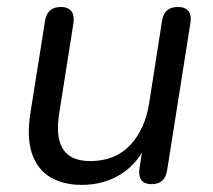

<svg xmlns="http://www.w3.org/2000/svg" viewBox="-20 -513 601 542"><path d="M210.5 8.9Q158.5 8.9 122.1 -12.8Q85.6 -34.5 70.4 -79.2Q55.1 -123.9 65.6 -192.8L107.3 -454.9Q110.7 -474.8 121.8 -484.1Q133 -493.3 151.9 -493.3Q171.8 -493.3 181.3 -481.6Q190.7 -470 187.3 -447.6L147.1 -192.7Q136.4 -125 158.2 -91.6Q180 -58.3 234.6 -58.3Q304.9 -58.3 347.3 -103.2Q389.7 -148.2 401.3 -223.3L437.5 -454.9Q440.9 -474.8 452.1 -484.1Q463.2 -493.3 482.2 -493.3Q502.5 -493.3 511.7 -481.9Q521 -470.5 517.6 -448.7L451.7 -31.9Q445.8 6.9 407.5 6.9Q388.6 6.9 379.6 -4Q370.7 -15 373.6 -36.9L386.8 -124.2L395.9 -111.5Q371.5 -53.9 323.1 -22.5Q274.8 8.9 210.5 8.9Z"/></svg>

Font: Nunito ExtraLight
Style: Italic
Weight: 200
Italic angle: -9°
Designer: Vernon Adams
Foundry: Vernon Adams
Version: Version 3.602